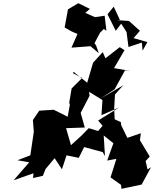

<svg xmlns="http://www.w3.org/2000/svg" viewBox="-20 -1122 971 1209"><path d="M861 -928 792 -990 721 -995 735 -997 696 -1080 657 -1032 709 -928 743 -973 777 -920 789 -826 873 -854 878 -803 908 -857 821 -882ZM650 -928 639 -1023 578 -1014 517 -1041 546 -1066 473 -1102 408 -1063 387 -949 429 -925 468 -908 430 -822 550 -831 602 -787 585 -836 575 -850 610 -916 654 -960 632 -941ZM734 -825 644 -755 627 -794 566 -727 529 -601 443 -670 440 -661 497 -631 431 -565 416 -476 420 -462 406 -387 318 -431 227 -425 187 -366 193 -293 171 -144 90 -113 164 -100 66 13 191 -31 188 -1 250 -15 267 -58 324 -126 370 -56 399 -144 476 -128 510 -196 627 -164 641 -139 633 -269 694 -220 655 -111 713 -122 676 -5 742 42 745 67 872 40 931 -69 909 -55 897 -108 923 -136 861 -239 867 -283 782 -254 743 -334 741 -353 702 -371 699 -438 704 -527 756 -585 614 -502 702 -560 767 -679 803 -675 698 -693 764 -806ZM626 -330 598 -297 539 -315 494 -269 427 -208 396 -315 514 -319 488 -411 544 -519 541 -544 625 -492 619 -397 730 -445 598 -363Z"/></svg>

Font: Hussar Lance
Style: Italic
Weight: 700
Foundry: Cannot Into Space Fonts, PlusOne Fonts
Version: Version 2.27